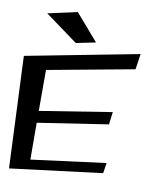

<svg xmlns="http://www.w3.org/2000/svg" viewBox="-152 -947 830 1053"><g transform="rotate(10 262.5 -421.0)"><path d="M485 -30 494 -88 79 -34 78 -239 470 -299 479 -369 78 -305V-533L561 -622L574 -709L-55 -588L-28 34ZM322 -729 195 -876 31 -840 213 -707Z"/></g></svg>

Font: Gamestation Warped
Style: Regular
Weight: 400
Designer: Jonas Hecksher
Foundry: Jonas Hecksher, Playtypeª, e-types AS
Version: Version 1.003